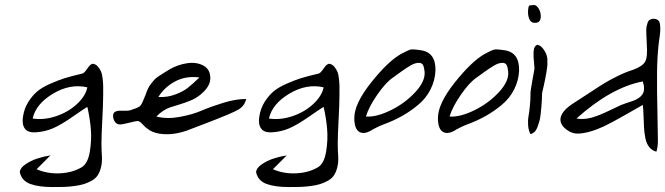

<svg xmlns="http://www.w3.org/2000/svg" viewBox="-20 -618 2689 776"><path d="M121 -83Q92 -82 80 -99Q68 -116 73 -147Q78 -180 94.5 -206Q111 -232 130.5 -248.5Q150 -265 183 -279.5Q216 -294 241.5 -302Q267 -310 310 -320Q319 -320 333 -341Q347 -362 357 -360Q368 -358 376 -348.5Q384 -339 388.5 -328.5Q393 -318 395 -299Q397 -280 397 -269Q397 -258 397 -237Q397 -234 397 -233Q397 -198 392.5 -113.5Q388 -29 392 14Q393 38 388.5 57Q384 76 375.5 89.5Q367 103 351 112Q335 121 319 126Q303 131 279.5 134Q256 137 237.5 137.5Q219 138 192 138Q137 138 102.5 125.5Q68 113 60 78Q61 61 83 46Q105 31 131.5 22.5Q158 14 184 10L128 66Q172 85 222.5 82.5Q273 80 310 58Q335 43 343 -5Q351 -53 347 -98Q343 -143 333 -186Q322 -180 274 -146.5Q226 -113 193 -99Q160 -85 121 -83ZM333 -265Q264 -281 194.5 -239.5Q125 -198 112 -139Q158 -132 207 -148.5Q256 -165 291 -197.5Q326 -230 333 -265Z M830 -302Q830 -274 803.5 -247.5Q777 -221 746 -210Q729 -203 704.5 -195.5Q680 -188 667.5 -184Q655 -180 639.5 -170Q624 -160 612 -147Q655 -136 706.5 -145.5Q758 -155 795 -171Q832 -187 882.5 -202.5Q933 -218 975 -218Q969 -191 945 -176Q934 -169 901 -155Q868 -141 812 -119.5Q756 -98 753 -97Q722 -84 690 -78.5Q658 -73 626 -77.5Q594 -82 573 -100Q569 -102 557 -115Q545 -128 537 -129Q530 -129 504.5 -122.5Q479 -116 468 -115Q453 -114 445 -125Q437 -136 437 -150Q437 -162 446 -166.5Q455 -171 466.5 -170.5Q478 -170 492.5 -170.5Q507 -171 516 -176Q541 -183 548 -191.5Q555 -200 568 -234Q573 -249 578.5 -260.5Q584 -272 592.5 -282Q601 -292 605 -297Q609 -302 623 -311Q637 -320 641.5 -323Q646 -326 666 -338Q699 -357 736.5 -362.5Q774 -368 802 -353Q830 -338 830 -302ZM786 -305Q731 -312 688 -289Q645 -266 620 -226Q656 -224 688 -236Q720 -248 739 -263Q758 -278 786 -305Z M1076 -83Q1047 -82 1035 -99Q1023 -116 1028 -147Q1033 -180 1049.5 -206Q1066 -232 1085.5 -248.5Q1105 -265 1138 -279.5Q1171 -294 1196.5 -302Q1222 -310 1265 -320Q1274 -320 1288 -341Q1302 -362 1312 -360Q1323 -358 1331 -348.5Q1339 -339 1343.5 -328.5Q1348 -318 1350 -299Q1352 -280 1352 -269Q1352 -258 1352 -237Q1352 -234 1352 -233Q1352 -198 1347.5 -113.5Q1343 -29 1347 14Q1348 38 1343.5 57Q1339 76 1330.5 89.5Q1322 103 1306 112Q1290 121 1274 126Q1258 131 1234.5 134Q1211 137 1192.5 137.5Q1174 138 1147 138Q1092 138 1057.5 125.5Q1023 113 1015 78Q1016 61 1038 46Q1060 31 1086.5 22.5Q1113 14 1139 10L1083 66Q1127 85 1177.5 82.5Q1228 80 1265 58Q1290 43 1298 -5Q1306 -53 1302 -98Q1298 -143 1288 -186Q1277 -180 1229 -146.5Q1181 -113 1148 -99Q1115 -85 1076 -83ZM1288 -265Q1219 -281 1149.5 -239.5Q1080 -198 1067 -139Q1113 -132 1162 -148.5Q1211 -165 1246 -197.5Q1281 -230 1288 -265Z M1412 -141Q1412 -199 1480 -284.5Q1548 -370 1601 -400Q1629 -415 1639 -417.5Q1649 -420 1680 -415Q1742 -407 1740 -332Q1738 -292 1720 -256.5Q1702 -221 1671 -195Q1640 -169 1605.5 -149.5Q1571 -130 1530 -115Q1530 -115 1523.5 -112.5Q1517 -110 1507.5 -105.5Q1498 -101 1487 -95Q1454 -73 1433 -84.5Q1412 -96 1412 -141ZM1696 -329Q1694 -347 1689.5 -355.5Q1685 -364 1672 -364Q1658 -364 1640.5 -354Q1623 -344 1598 -326Q1573 -308 1569 -305Q1540 -286 1505 -235.5Q1470 -185 1459 -147Q1501 -144 1558.5 -172Q1616 -200 1658 -245Q1700 -290 1696 -329Z M1750 -141Q1750 -199 1818 -284.5Q1886 -370 1939 -400Q1967 -415 1977 -417.5Q1987 -420 2018 -415Q2080 -407 2078 -332Q2076 -292 2058 -256.5Q2040 -221 2009 -195Q1978 -169 1943.5 -149.5Q1909 -130 1868 -115Q1868 -115 1861.5 -112.5Q1855 -110 1845.5 -105.5Q1836 -101 1825 -95Q1792 -73 1771 -84.5Q1750 -96 1750 -141ZM2034 -329Q2032 -347 2027.5 -355.5Q2023 -364 2010 -364Q1996 -364 1978.5 -354Q1961 -344 1936 -326Q1911 -308 1907 -305Q1878 -286 1843 -235.5Q1808 -185 1797 -147Q1839 -144 1896.5 -172Q1954 -200 1996 -245Q2038 -290 2034 -329Z M2147 -526Q2126 -523 2118.5 -543Q2111 -563 2116 -589Q2117 -595 2120.5 -596Q2124 -597 2132 -597Q2146 -601 2156.5 -584.5Q2167 -568 2165.5 -548Q2164 -528 2147 -526ZM2124 -233Q2123 -249 2132 -295Q2141 -341 2140 -344Q2140 -347 2138.5 -363Q2137 -379 2136.5 -387.5Q2136 -396 2136.5 -408Q2137 -420 2141 -427.5Q2145 -435 2152 -437Q2167 -435 2181 -412.5Q2195 -390 2192 -367Q2194 -359 2189 -329Q2184 -299 2177.5 -270.5Q2171 -242 2171 -242Q2171 -233 2170 -215Q2169 -197 2168 -185Q2167 -173 2165 -155.5Q2163 -138 2159.5 -126Q2156 -114 2151.5 -102.5Q2147 -91 2140 -84.5Q2133 -78 2124 -76Q2116 -91 2114.5 -111Q2113 -131 2116 -147.5Q2119 -164 2121.5 -189Q2124 -214 2124 -233Z M2578 -194Q2567 -188 2509.5 -155Q2452 -122 2420 -107Q2362 -80 2317 -78Q2292 -77 2269 -94.5Q2246 -112 2245 -134Q2245 -168 2301 -203Q2322 -216 2363.5 -243.5Q2405 -271 2424 -282.5Q2443 -294 2475 -310Q2507 -326 2539 -336Q2577 -350 2587.5 -369Q2598 -388 2594 -439Q2594 -443 2593.5 -455.5Q2593 -468 2592.5 -475Q2592 -482 2592 -493.5Q2592 -505 2593.5 -512Q2595 -519 2597.5 -526.5Q2600 -534 2605.5 -537.5Q2611 -541 2618 -542Q2632 -543 2639.5 -536.5Q2647 -530 2648 -516Q2649 -502 2648.5 -492Q2648 -482 2645 -462.5Q2642 -443 2642 -439Q2636 -386 2635.5 -320Q2635 -254 2637 -169Q2639 -84 2639 -48Q2639 -25 2633 -5Q2616 -9 2604.5 -23Q2593 -37 2588.5 -59Q2584 -81 2583 -101Q2582 -121 2581 -149.5Q2580 -178 2578 -194ZM2491 -194Q2498 -197 2513.5 -202Q2529 -207 2539 -210.5Q2549 -214 2560 -221Q2571 -228 2577 -237.5Q2583 -247 2583 -260Q2583 -274 2578 -289Q2449 -264 2310 -139Q2339 -134 2369 -142Q2399 -150 2442.5 -171Q2486 -192 2491 -194Z"/></svg>

Font: Long Cang
Style: Regular
Weight: 400
Designer: ZhongQi
Foundry: ZhongQi
Version: Version 2.001